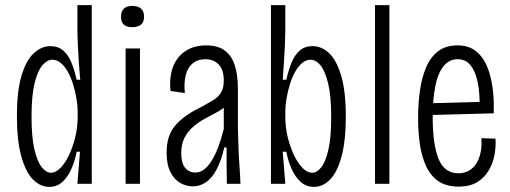

<svg xmlns="http://www.w3.org/2000/svg" viewBox="-20 -717 1989 749"><path d="M173 12Q137 12 108.5 -17Q80 -46 63 -107.5Q46 -169 46 -264Q46 -362 64 -422Q82 -482 112 -509.5Q142 -537 176 -537Q207 -537 227 -519.5Q247 -502 259 -472Q271 -442 279 -406H293Q290 -436 287.5 -473Q285 -510 283.5 -545Q282 -580 282 -603V-697H338V-274V0H282L292 -125H279Q272 -88 258 -57Q244 -26 223 -7Q202 12 173 12ZM179 -43Q197 -43 215.5 -61.5Q234 -80 249 -111.5Q264 -143 273.5 -181.5Q283 -220 283 -262V-277Q283 -305 278 -334Q273 -363 264.5 -390Q256 -417 244 -438Q232 -459 217 -471.5Q202 -484 184 -484Q164 -484 145.5 -462.5Q127 -441 115 -392.5Q103 -344 103 -262Q103 -181 114.5 -133Q126 -85 143.5 -64Q161 -43 179 -43Z M470 0V-528H526V0ZM496 -611Q474 -611 463 -621Q452 -631 452 -652Q452 -673 463.5 -683.5Q475 -694 496 -694Q518 -694 530 -683.5Q542 -673 542 -652Q542 -631 530 -621Q518 -611 496 -611Z M732 10Q708 10 684.5 -2.5Q661 -15 645.5 -44.5Q630 -74 630 -122Q630 -155 638 -180.5Q646 -206 662.5 -226Q679 -246 704 -264Q729 -282 764 -299Q789 -313 809 -324.5Q829 -336 841 -354Q853 -372 853 -403Q853 -444 833.5 -465Q814 -486 781 -486Q752 -486 732.5 -470.5Q713 -455 705 -425.5Q697 -396 701 -354L645 -362Q641 -404 649 -437Q657 -470 676 -493Q695 -516 722 -528Q749 -540 785 -540Q829 -540 856 -520.5Q883 -501 895.5 -463.5Q908 -426 908 -370V-220Q909 -192 910 -152.5Q911 -113 914 -73Q917 -33 918 0H865Q864 -33 864 -71Q864 -109 864 -142H855Q843 -90 825 -56Q807 -22 783.5 -6Q760 10 732 10ZM742 -44Q760 -44 775.5 -55.5Q791 -67 805 -89Q819 -111 831 -142.5Q843 -174 853 -214V-315L882 -338Q877 -318 861 -303.5Q845 -289 823 -277.5Q801 -266 777.5 -253Q754 -240 733.5 -222.5Q713 -205 700 -180Q687 -155 687 -119Q687 -81 702 -62.5Q717 -44 742 -44Z M1205 12Q1175 12 1153.5 -7Q1132 -26 1118 -57Q1104 -88 1097 -125H1083L1093 0H1037V-271V-697H1093V-601Q1093 -579 1091.5 -544Q1090 -509 1087.5 -472Q1085 -435 1083 -406H1097Q1105 -442 1117 -472Q1129 -502 1149 -519.5Q1169 -537 1199 -537Q1235 -537 1264 -509.5Q1293 -482 1311 -421.5Q1329 -361 1329 -262Q1329 -168 1312.5 -107Q1296 -46 1268 -17Q1240 12 1205 12ZM1198 -43Q1216 -43 1233 -64Q1250 -85 1261 -132.5Q1272 -180 1272 -261Q1272 -343 1260 -392Q1248 -441 1230 -462.5Q1212 -484 1191 -484Q1174 -484 1159 -471.5Q1144 -459 1132 -438Q1120 -417 1111.5 -390Q1103 -363 1098 -334Q1093 -305 1093 -277V-262Q1093 -220 1102.5 -181.5Q1112 -143 1127 -111.5Q1142 -80 1160.5 -61.5Q1179 -43 1198 -43Z M1443 0V-697H1499V0Z M1770 11Q1720 11 1689 -11Q1658 -33 1641 -71.5Q1624 -110 1617.5 -157Q1611 -204 1611 -255Q1611 -311 1618 -362Q1625 -413 1642 -453.5Q1659 -494 1689 -517Q1719 -540 1765 -540Q1805 -540 1832.5 -520.5Q1860 -501 1876.5 -466Q1893 -431 1900.5 -382Q1908 -333 1906 -275L1649 -268V-314L1871 -320L1851 -301Q1852 -357 1843 -398.5Q1834 -440 1815 -463Q1796 -486 1765 -486Q1732 -486 1710 -458.5Q1688 -431 1678 -380Q1668 -329 1668 -258Q1668 -155 1690.5 -98Q1713 -41 1769 -41Q1790 -41 1807 -50Q1824 -59 1836 -76Q1848 -93 1854 -118.5Q1860 -144 1858 -178L1913 -176Q1915 -145 1909 -112.5Q1903 -80 1886.5 -52Q1870 -24 1841.5 -6.5Q1813 11 1770 11Z"/></svg>

Font: Bricolage Grotesque 24pt Condensed ExtraLight
Style: Regular
Weight: 250
Width: 3
Designer: Mathieu Triay
Foundry: Atelier Triay
Version: Version 1.001;gftools[0.9.33.dev8+g029e19f]